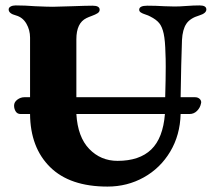

<svg xmlns="http://www.w3.org/2000/svg" viewBox="-20 -675 794 709"><path d="M652 -527Q649 -447 647 -316H700Q710 -316 716.5 -310.5Q723 -305 723 -297L722 -292Q719 -277 707.5 -265.5Q696 -254 680 -254H647Q645 -176 608.5 -115Q572 -54 511 -20Q450 14 377 14Q238 14 165 -58Q92 -130 91 -254H56Q44 -254 38 -263.5Q32 -273 32 -285Q32 -298 44 -307Q56 -316 70 -316H91V-536Q91 -564 77.5 -587.5Q64 -611 39 -618Q12 -625 12 -640Q12 -647 19.5 -651Q27 -655 38 -655Q72 -655 110 -652Q156 -650 175 -650Q194 -650 246 -652Q300 -654 322 -654Q348 -654 348 -639Q348 -631 340 -626Q332 -621 319.5 -616.5Q307 -612 299 -608Q262 -590 262 -530V-316H590Q592 -384 592 -428Q592 -462 591 -477Q590 -525 584.5 -550.5Q579 -576 568 -589.5Q557 -603 535 -614Q528 -618 517 -621.5Q506 -625 500 -629Q494 -633 494 -639Q494 -654 524 -654Q555 -654 587 -652L625 -651Q643 -651 669 -653Q695 -655 717 -655Q742 -655 742 -640Q742 -626 716 -618Q682 -608 668 -587Q654 -566 652 -527ZM589 -254H262Q267 -169 309.5 -125Q352 -81 414 -81Q495 -81 538.5 -123Q582 -165 589 -254Z"/></svg>

Font: EB Garamond ExtraBold
Style: Regular
Weight: 800
Designer: Georg Duffner and Octavio Pardo
Foundry: Georg Duffner
Version: Version 1.000